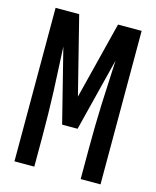

<svg xmlns="http://www.w3.org/2000/svg" viewBox="-111 -812 722 888"><g transform="rotate(15 250.0 -367.5)"><path d="M44 0V-735H157L250 -365L343 -735H456V0H361V-147Q361 -200 362 -253Q363 -306 365 -359Q367 -412 370 -465Q373 -518 375 -571L287 -221H213L125 -571Q127 -518 130 -465Q133 -412 135 -359Q137 -306 138 -253Q139 -200 139 -147V0Z"/></g></svg>

Font: Iosevka Semibold
Style: Regular
Weight: 600
Monospace: yes
Designer: Belleve Invis
Foundry: Belleve Invis
Version: Version 33.2.3; ttfautohint (v1.8.4)